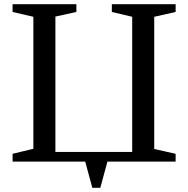

<svg xmlns="http://www.w3.org/2000/svg" viewBox="-20 -770 897 915"><path d="M40 0V-37L139 -61V-690L40 -713V-750H344V-713L244 -691V-46H610V-690L513 -713V-750H817V-713L715 -690V-60L817 -37V0H492L458 125H420L386 0Z"/></svg>

Font: Ledger
Style: Regular
Weight: 400
Designer: Denis Masharov
Foundry: Denis Masharov
Version: 1.001